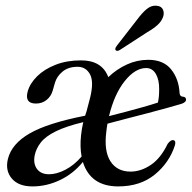

<svg xmlns="http://www.w3.org/2000/svg" viewBox="-20 -657 686 687"><path d="M8.5 -89Q22 -142.5 86 -179.5Q150 -216.5 284.5 -243Q286.5 -250.5 289.5 -258L302.5 -307.5Q316.5 -364.5 302 -391.2Q287.5 -418 257.5 -418Q224.5 -418 203.8 -400.8Q183 -383.5 176.5 -360.5L168.5 -332.5Q162.5 -312 146.5 -299.2Q130.5 -286.5 108.5 -286.5Q67.5 -286.5 79 -329.5Q87 -358.5 112.8 -384Q138.5 -409.5 178.8 -425.2Q219 -441 270 -441Q345 -441 367.5 -381Q398 -410 434.5 -426.5Q471 -443 510.5 -443Q565 -443 592.5 -408.5Q620 -374 622.5 -324.5Q623.5 -311 635 -311Q644 -310 645.5 -303Q647.5 -291.5 629.5 -285.5Q613 -280.5 580.5 -271.5Q548 -262.5 508.2 -252Q468.5 -241.5 430.2 -231.8Q392 -222 364.5 -214.5Q362 -201 360.5 -186.5Q351.5 -116.5 375.2 -79.8Q399 -43 447 -43Q484 -43 519.5 -66.8Q555 -90.5 580 -142.5Q591.5 -157.5 600 -155.5Q610.5 -153.5 606 -137.5Q586 -75 534 -32.5Q482 10 403 10Q304 10 276.5 -77.5Q242.5 -35.5 194.8 -12.8Q147 10 96 10Q46 10 22 -18.5Q-2 -47 8.5 -89ZM503 -413.5Q463.5 -413.5 426.2 -366.8Q389 -320 370 -241.5Q396.5 -248 429.2 -256.8Q462 -265.5 493 -274.2Q524 -283 545 -290Q549.5 -308.5 549.5 -337Q550 -371 537.8 -392.2Q525.5 -413.5 503 -413.5ZM270 -173Q272.5 -197 278 -220Q216 -205 179.5 -187Q143 -169 126 -147.2Q109 -125.5 104 -100.5Q98.5 -71 112.5 -52.2Q126.5 -33.5 155.5 -33.5Q183 -33.5 214.2 -49.8Q245.5 -66 272 -97Q265.5 -131 270 -173ZM470 -586Q488.5 -611 505.2 -624.8Q522 -638.5 540.5 -636.5Q557.5 -635 563 -622.8Q568.5 -610.5 563.5 -596.5Q557.5 -580 543.2 -567.2Q529 -554.5 508 -542.5L408.5 -478Q397.5 -472 393.5 -478Q390 -483 398.5 -494Z"/></svg>

Font: Fraunces 144pt Soft
Style: Italic
Weight: 400
Italic angle: -16°
Version: Version 1.000;[b76b70a41]